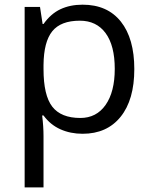

<svg xmlns="http://www.w3.org/2000/svg" viewBox="-20 -565 653 825"><path d="M335 9.8Q282.7 9.8 239.5 -9.5Q196.3 -28.8 167 -68.8H161.1Q167 -22 167 20V240.2H85.9V-535.2H151.9L163.1 -461.9H167Q198.2 -505.9 239.7 -525.4Q281.2 -544.9 335 -544.9Q441.4 -544.9 499.3 -472.2Q557.1 -399.4 557.1 -268.1Q557.1 -136.2 498.3 -63.2Q439.5 9.8 335 9.8ZM323.2 -476.1Q241.2 -476.1 204.6 -430.7Q168 -385.3 167 -286.1V-268.1Q167 -155.3 204.6 -106.7Q242.2 -58.1 325.2 -58.1Q394.5 -58.1 433.8 -114.3Q473.1 -170.4 473.1 -269Q473.1 -369.1 433.8 -422.6Q394.5 -476.1 323.2 -476.1Z"/></svg>

Font: Shl
Style: Regular
Weight: 400
Foundry: Saber Rastikerdar (saber.rastikerdar@gmail.com)
Version: Version 3.4.0